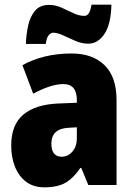

<svg xmlns="http://www.w3.org/2000/svg" viewBox="-20 -792 573 822"><path d="M287 -563Q376 -563 427.5 -513Q479 -463 479 -363V0H358L328 -73H324Q295 -30 261 -10Q227 10 170 10Q123 10 91.5 -14Q60 -38 44 -78.5Q28 -119 28 -169Q28 -258 80 -301.5Q132 -345 231 -349L309 -352V-364Q309 -432 251 -432Q199 -432 122 -391L76 -513Q119 -537 172 -550Q225 -563 287 -563ZM275 -245Q200 -242 200 -177Q200 -121 244 -121Q271 -121 290 -143Q309 -165 309 -200V-247ZM91 -604Q92 -644 100.5 -682.5Q109 -721 130 -746Q151 -771 190 -771Q217 -771 243 -759.5Q269 -748 293.5 -736Q318 -724 341 -724Q353 -724 360 -735Q367 -746 372 -772H457Q455 -688 427 -646.5Q399 -605 358 -605Q330 -605 302.5 -617Q275 -629 250.5 -640.5Q226 -652 207 -652Q199 -652 189.5 -642.5Q180 -633 176 -604Z"/></svg>

Font: Noto Sans Telugu Condensed Black
Style: Regular
Weight: 900
Width: 3
Designer: Jelle Bosma - Monotype Design Team
Foundry: Monotype Imaging Inc.
Version: Version 2.005; ttfautohint (v1.8.4.7-5d5b)